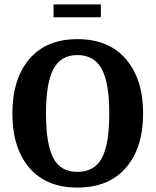

<svg xmlns="http://www.w3.org/2000/svg" viewBox="-20 -837 703 868"><path d="M436 -817V-759H222V-817ZM474 -324Q474 -462 440 -525Q406 -588 330 -588Q255 -588 221.5 -525Q188 -462 188 -324Q188 -185 221 -122.5Q254 -60 330 -60Q407 -60 440.5 -122.5Q474 -185 474 -324ZM330 11Q189 11 112.5 -78.5Q36 -168 36 -324Q36 -480 112.5 -570Q189 -660 330 -660Q472 -660 549.5 -569.5Q627 -479 627 -324Q627 -169 549.5 -79Q472 11 330 11Z"/></svg>

Font: ArsenalBold
Style: Bold
Weight: 700
Designer: Andrij Shevchenko
Foundry: Stairsfor.com
Version: Version 1.000